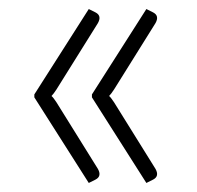

<svg xmlns="http://www.w3.org/2000/svg" viewBox="-20 -472 437 425"><path d="M56 -67ZM56 -256.5V-263L176.5 -452L191.5 -444.5Q206 -437 196.5 -420.5L105 -274Q98.5 -264 94 -259.5Q96.5 -257.5 99 -254Q101.5 -250.5 105 -245.5L196.5 -98.5Q206 -82 191.5 -74.5L176.5 -67ZM183.5 -256.5V-263L304 -452L319 -444.5Q333.5 -437 324 -420.5L232.5 -274Q226 -264 221.5 -259.5Q224 -257.5 226.5 -254Q229 -250.5 232.5 -245.5L324 -98.5Q333.5 -82 319 -74.5L304 -67Z"/></svg>

Font: Lato Light
Style: Regular
Weight: 300
Designer: Lukasz Dziedzic
Foundry: tyPoland Lukasz Dziedzic
Version: Version 2.007; 2014-02-27